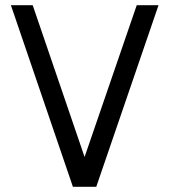

<svg xmlns="http://www.w3.org/2000/svg" viewBox="-20 -720 652 740"><path d="M261 0 22 -700H106L306 -115L507 -700H591L351 0Z"/></svg>

Font: Panamera Medium
Style: Regular
Weight: 500
Designer: Bastien Sozeau
Foundry: NBR — Bastien Sozeau
Version: Version 3.002; ttfautohint (v1.8.4.7-5d5b);gftools[0.9.33]